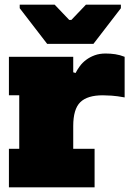

<svg xmlns="http://www.w3.org/2000/svg" viewBox="-20 -798 561 818"><path d="M18 -556H292V-490L302 -487Q309 -501 320 -516Q331 -531 347 -543Q363 -555 383.5 -562.5Q404 -570 430 -570Q451 -570 471 -567Q491 -564 511 -556V-383Q478 -389 455.5 -390.5Q433 -392 418 -392Q352 -392 322 -362.5Q292 -333 292 -261V-164H383V0H18V-164H62V-392H18ZM346 -778H495V-763L378 -611H181L64 -763V-778H213L275 -713H284Z"/></svg>

Font: Alfa Slab One
Style: Regular
Weight: 400
Designer: JM Sole
Foundry: JM Sole
Version: Version 1.001